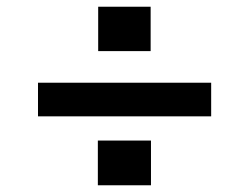

<svg xmlns="http://www.w3.org/2000/svg" viewBox="-20 -550 740 571"><path d="M272 -398V-530H428V-398ZM93 -204V-304H608V-204ZM271 1V-132H429V1Z"/></svg>

Font: Panamera
Style: Bold
Weight: 700
Designer: Bastien Sozeau
Foundry: NBR — Bastien Sozeau
Version: Version 3.002; ttfautohint (v1.8.4.7-5d5b);gftools[0.9.33]